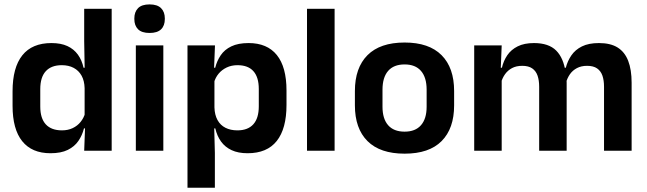

<svg xmlns="http://www.w3.org/2000/svg" viewBox="-20 -702 3012 894"><path d="M215 11.5Q128.5 11.5 83.5 -44.5Q38.5 -100.5 38.5 -209.5V-277Q38.5 -387.5 84 -444.5Q129.5 -501.5 219.5 -501.5Q263.5 -501.5 293.8 -487.5Q324 -473.5 342.8 -447.5Q361.5 -421.5 369 -386.5H406.5L374 -291.5Q373 -326 359.8 -349.8Q346.5 -373.5 323 -386Q299.5 -398.5 267.5 -398.5Q219 -398.5 193.2 -370.5Q167.5 -342.5 167.5 -287V-206Q167.5 -151 193.2 -123Q219 -95 268.5 -95Q296.5 -95 318.5 -105.5Q340.5 -116 355.2 -134.2Q370 -152.5 376.5 -175.5L407 -104H371Q363 -72 345 -45.8Q327 -19.5 295.5 -4Q264 11.5 215 11.5ZM372 0 376.5 -120 374 -148.5V-349L374.5 -369.5L372 -510V-661H500V0Z M612.5 0V-490.5H740.5V0ZM676.5 -548.5Q640 -548.5 622.8 -565.8Q605.5 -583 605.5 -613.5V-616Q605.5 -646.5 622.8 -664Q640 -681.5 676.5 -681.5Q712.5 -681.5 730 -664Q747.5 -646.5 747.5 -616V-613.5Q747.5 -582.5 730 -565.5Q712.5 -548.5 676.5 -548.5Z M1133 11.5Q1089 11.5 1058.5 -2.8Q1028 -17 1009.2 -43Q990.5 -69 982.5 -104H946L978.5 -202Q979.5 -167 992.8 -143Q1006 -119 1029.8 -107Q1053.5 -95 1085.5 -95Q1134 -95 1159.5 -123.2Q1185 -151.5 1185 -207V-287.5Q1185 -342.5 1160 -370.5Q1135 -398.5 1086 -398.5Q1058 -398.5 1035.5 -387.8Q1013 -377 998 -359Q983 -341 976.5 -317.5L946.5 -386.5H982Q990 -418.5 1007.8 -444.8Q1025.5 -471 1057.2 -486.2Q1089 -501.5 1137.5 -501.5Q1224 -501.5 1269 -445.8Q1314 -390 1314 -281V-213Q1314 -103 1268.8 -45.8Q1223.5 11.5 1133 11.5ZM853 172V-490.5H981L976 -366L978.5 -343.5V-147L977 -124L980.5 10.5V172Z M1409.5 0V-661H1538V0Z M1864 13.5Q1750 13.5 1691.2 -45Q1632.5 -103.5 1632.5 -211.5V-278Q1632.5 -386.5 1691.2 -445.2Q1750 -504 1864 -504Q1977.5 -504 2036 -445.2Q2094.5 -386.5 2094.5 -278V-211.5Q2094.5 -103.5 2036.2 -45Q1978 13.5 1864 13.5ZM1864 -89Q1914 -89 1940.2 -119Q1966.5 -149 1966.5 -205V-284.5Q1966.5 -341.5 1940.2 -371.8Q1914 -402 1864 -402Q1813.5 -402 1787.2 -371.8Q1761 -341.5 1761 -284.5V-205Q1761 -149 1787.2 -119Q1813.5 -89 1864 -89Z M2792.5 0V-298Q2792.5 -328 2785 -349.8Q2777.5 -371.5 2760.2 -383.5Q2743 -395.5 2713.5 -395.5Q2686.5 -395.5 2666.5 -385Q2646.5 -374.5 2634 -356.8Q2621.5 -339 2615.5 -316.5L2601.5 -386.5H2614.5Q2622.5 -418 2640.5 -444.2Q2658.5 -470.5 2689.8 -486Q2721 -501.5 2769 -501.5Q2822.5 -501.5 2855.8 -480.8Q2889 -460 2905 -418.8Q2921 -377.5 2921 -316.5V0ZM2188 0V-490.5H2316L2311 -366L2316 -360.5V0ZM2490.5 0V-298Q2490.5 -328 2483 -349.8Q2475.5 -371.5 2458.2 -383.5Q2441 -395.5 2411.5 -395.5Q2384 -395.5 2364.2 -385Q2344.5 -374.5 2331.8 -356.8Q2319 -339 2313 -316.5L2293 -386.5H2317Q2324.5 -419 2342.2 -445Q2360 -471 2390.5 -486.2Q2421 -501.5 2466.5 -501.5Q2535 -501.5 2569.8 -466.5Q2604.5 -431.5 2613.5 -364.5Q2615.5 -354.5 2617 -341.2Q2618.5 -328 2618.5 -316.5V0Z"/></svg>

Font: Anek Gurmukhi Medium SemiBold
Style: Regular
Weight: 600
Version: Version 1.003